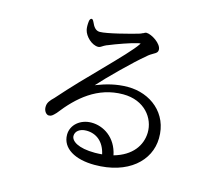

<svg xmlns="http://www.w3.org/2000/svg" viewBox="-108 -887 1216 1059"><g transform="rotate(15 500.0 -357.0)"><path d="M514 32C705 32 818 -72 820 -201C823 -345 710 -431 582 -431C514 -431 457 -414 410 -396C401 -392 401 -392 404 -395C446 -443 578 -574 633 -618C646 -631 660 -639 672 -646C683 -652 693 -658 693 -673C693 -707 633 -746 603 -746C597 -746 591 -742 586 -739C587 -740 586 -739 584 -739C583 -738 579 -736 571 -733C568 -732 566 -731 562 -730C517 -717 393 -684 352 -684C328 -684 315 -704 305 -727C300 -738 295 -743 290 -742C285 -741 280 -735 279 -724C277 -707 277 -689 280 -676C288 -641 328 -602 365 -602C374 -602 383 -608 395 -616L401 -619C405 -621 408 -623 415 -625C455 -642 540 -672 574 -679C588 -681 589 -683 583 -674C561 -641 498 -575 418 -493C353 -427 277 -349 205 -267C184 -247 172 -232 171 -211C169 -183 187 -166 199 -166C214 -166 220 -171 239 -191C320 -296 421 -385 567 -385C690 -385 754 -298 752 -215C750 -142 704 -75 602 -46C582 -144 507 -189 439 -189C376 -189 325 -147 325 -90C325 -12 403 32 514 32ZM361 -93C361 -119 385 -139 423 -139C480 -139 525 -104 540 -35C528 -34 514 -33 499 -33C402 -33 361 -64 361 -93Z"/></g></svg>

Font: 寒蝉锦书宋 Text
Style: Regular
Weight: 400
Designer: 寒蝉锦书宋{Warren} 思源宋体{Ryoko NISHIZUKA 西塚涼子 (kana & ideographs); Frank Grießhammer (Latin, Greek & Cyrillic); Wenlong ZHANG 
Foundry: Adobe & ChillType
Version: Version 2.000;Glyphs 3.1.1 (3135)